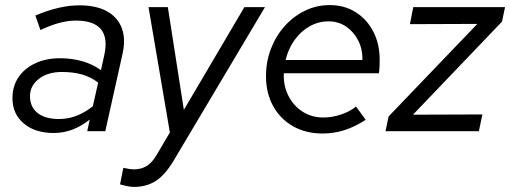

<svg xmlns="http://www.w3.org/2000/svg" viewBox="-20 -516 2006 755"><path d="M191 7Q118 7 73.5 -30.5Q29 -68 29 -130Q29 -177 52.5 -212Q76 -247 118.5 -267Q161 -287 216 -287Q263 -287 304.5 -275Q346 -263 377 -240L390 -299Q405 -367 377 -401Q349 -435 279 -435Q249 -435 215.5 -426.5Q182 -418 139 -398L119 -455Q167 -475 209.5 -485Q252 -495 292 -495Q358 -495 400 -472Q442 -449 458.5 -406.5Q475 -364 462 -305L394 0H323L333 -46Q299 -19 264 -6Q229 7 191 7ZM212 -48Q248 -48 280.5 -60.5Q313 -73 345 -98L366 -191Q338 -213 303 -223Q268 -233 223 -233Q168 -233 133 -206Q98 -179 98 -138Q98 -95 128 -71.5Q158 -48 212 -48Z M507 219Q496 219 483 216.5Q470 214 452 209L465 144Q479 147 489 148.5Q499 150 506 150Q535 150 556.5 137Q578 124 596 93L648 5L564 -488H640L703 -84L941 -488H1022L662 117Q629 172 592.5 195.5Q556 219 507 219Z M1248 9Q1183 9 1132.5 -19.5Q1082 -48 1054 -99Q1026 -150 1026 -216Q1026 -274 1045.5 -324.5Q1065 -375 1099.5 -413.5Q1134 -452 1179.5 -474Q1225 -496 1277 -496Q1334 -496 1378 -468.5Q1422 -441 1447.5 -392.5Q1473 -344 1473 -281Q1473 -268 1472.5 -255Q1472 -242 1470 -228H1096Q1094 -180 1113.5 -140.5Q1133 -101 1169 -77.5Q1205 -54 1251 -54Q1286 -54 1320.5 -65.5Q1355 -77 1380 -97L1418 -45Q1375 -17 1334 -4Q1293 9 1248 9ZM1103 -280H1405Q1406 -323 1388.5 -357Q1371 -391 1341 -411.5Q1311 -432 1272 -432Q1232 -432 1197.5 -412.5Q1163 -393 1138.5 -359Q1114 -325 1103 -280Z M1496 0 1508 -58 1857 -422 1592 -421 1605 -488H1966L1954 -431L1604 -65L1877 -66L1863 0Z"/></svg>

Font: Red Hat Text
Style: Italic
Weight: 300
Italic angle: -12°
Designer: Pentagram, MCKL
Foundry: Pentagram, MCKL
Version: Version 1.023